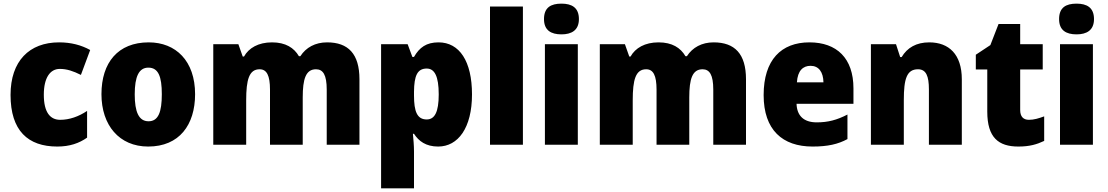

<svg xmlns="http://www.w3.org/2000/svg" viewBox="-20 -889 6092 1056"><path d="M295 -83C363 -83 415 -101 459 -132V-279C413 -248 362 -230 311 -230C256 -230 221 -271 221 -368C221 -462 256 -510 309 -510C348 -510 383 -498 425 -477L476 -614C427 -641 371 -656 305 -656C141 -656 38 -553 38 -367C38 -170 134 -83 295 -83Z M1053 -371C1053 -554 947 -656 798 -656C629 -656 538 -545 538 -371C538 -200 636 -83 795 -83C966 -83 1053 -202 1053 -371ZM721 -370C721 -468 744 -517 796 -517C851 -517 870 -468 870 -371C870 -273 851 -222 797 -222C743 -222 721 -274 721 -370Z M1779 -656C1714 -656 1663 -628 1632 -580H1624C1597 -626 1551 -656 1476 -656C1401 -656 1348 -625 1322 -578H1315L1291 -646H1153V-93H1334V-337C1334 -451 1350 -508 1408 -508C1447 -508 1465 -474 1465 -396V-93H1645V-353C1645 -455 1662 -508 1718 -508C1757 -508 1777 -477 1777 -396V-93H1957V-453C1957 -593 1895 -656 1779 -656Z M2392 -656C2325 -656 2287 -628 2257 -576H2248L2222 -646H2076V147H2257V-56C2257 -89 2254 -119 2251 -153H2257C2283 -113 2322 -83 2390 -83C2499 -83 2576 -185 2576 -370C2576 -552 2507 -656 2392 -656ZM2327 -512C2370 -512 2393 -470 2393 -370C2393 -273 2371 -232 2327 -232C2274 -232 2257 -276 2257 -364V-385C2258 -472 2275 -512 2327 -512Z M2856 -93V-853H2675V-93Z M3068 -869C3010 -869 2972 -848 2972 -784C2972 -722 3011 -700 3068 -700C3123 -700 3164 -722 3164 -784C3164 -848 3124 -869 3068 -869ZM3158 -646H2977V-93H3158Z M3905 -656C3840 -656 3789 -628 3758 -580H3750C3723 -626 3677 -656 3602 -656C3527 -656 3474 -625 3448 -578H3441L3417 -646H3279V-93H3460V-337C3460 -451 3476 -508 3534 -508C3573 -508 3591 -474 3591 -396V-93H3771V-353C3771 -455 3788 -508 3844 -508C3883 -508 3903 -477 3903 -396V-93H4083V-453C4083 -593 4021 -656 3905 -656Z M4432 -656C4277 -656 4180 -560 4180 -366C4180 -174 4284 -83 4449 -83C4533 -83 4589 -96 4641 -124V-259C4583 -229 4534 -216 4472 -216C4399 -216 4363 -254 4361 -318H4674V-403C4674 -569 4582 -656 4432 -656ZM4438 -527C4483 -527 4508 -493 4509 -436H4363C4367 -501 4397 -527 4438 -527Z M5091 -656C5020 -656 4970 -627 4939 -575H4931L4908 -646H4770V-93H4951V-339C4951 -455 4967 -508 5029 -508C5074 -508 5089 -470 5089 -397V-93H5270V-453C5270 -590 5199 -656 5091 -656Z M5639 -230C5608 -230 5591 -248 5591 -284V-507H5715V-646H5591V-757H5472L5427 -641L5347 -588V-507H5410V-275C5410 -132 5472 -83 5581 -83C5643 -83 5683 -95 5723 -114V-249C5693 -238 5667 -230 5639 -230Z M5901 -869C5843 -869 5805 -848 5805 -784C5805 -722 5844 -700 5901 -700C5956 -700 5997 -722 5997 -784C5997 -848 5957 -869 5901 -869ZM5991 -646H5810V-93H5991Z"/></svg>

Font: Noto Sans Kannada UI SemiCondensed Black
Style: Regular
Weight: 900
Width: 4
Designer: Jelle Bosma - Monotype Design Team
Foundry: Monotype Imaging Inc.
Version: Version 2.005